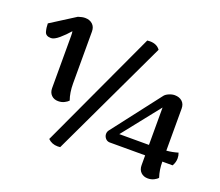

<svg xmlns="http://www.w3.org/2000/svg" viewBox="-120 -884 1225 1071"><g transform="rotate(20 492.0 -348.5)"><path d="M175 -280V-590Q175 -607 173 -617Q148 -588 120 -564Q92 -540 73 -540Q42 -540 35.5 -563Q29 -586 29 -611L174 -703Q198 -711 215 -711Q242 -711 259 -695.5Q276 -680 276 -653V-345Q276 -290 291 -248Q283 -239 267 -231Q251 -223 231 -223Q206 -223 190.5 -238.5Q175 -254 175 -280ZM599 -712Q640 -712 660 -684L330 14Q325 15 315 15Q280 15 257 -8L583 -711Q588 -712 599 -712ZM967 -151Q967 -127 954 -105H893Q893 -56 907 -14Q900 -5 884 3Q868 11 848 11Q823 11 807 -4.5Q791 -20 791 -47V-105H579Q564 -106 554.5 -117.5Q545 -129 545 -143Q545 -155 552 -165L773 -452Q781 -462 798.5 -469.5Q816 -477 832 -477Q859 -477 876 -462Q893 -447 893 -420V-170Q928 -173 961 -183Q967 -168 967 -151ZM791 -167V-389L615 -167Z"/></g></svg>

Font: Arima Madurai Black
Style: Regular
Weight: 900
Designer: Joana Correia and Natanael Gama
Foundry: NDISCOVER
Version: Version 1.019